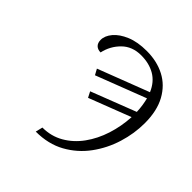

<svg xmlns="http://www.w3.org/2000/svg" viewBox="-192 -878 1041 1041"><g transform="rotate(45 328.5 -357.5)"><path d="M244 -31Q311 -31 365.5 -62.5Q420 -94 459 -148Q498 -202 520 -270.5Q542 -339 546 -413L305 -320L288 -353L546 -453Q545 -479 541.5 -501.5Q538 -524 533 -544L245 -433L227 -466L521 -579Q497 -635 452 -661Q407 -687 346 -687Q278 -687 235 -644.5Q192 -602 179 -542Q157 -542 144 -554.5Q131 -567 131 -591Q131 -622 157 -653Q183 -684 232 -704.5Q281 -725 351 -725Q429 -725 489.5 -693.5Q550 -662 585 -598.5Q620 -535 620 -440Q620 -361 595.5 -281.5Q571 -202 522.5 -136Q474 -70 402 -30Q330 10 234 10Z"/></g></svg>

Font: Noto Serif Light
Style: Italic
Weight: 300
Italic angle: -12°
Designer: Monotype Design Team
Foundry: Monotype Imaging Inc.
Version: Version 2.013